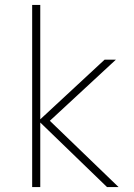

<svg xmlns="http://www.w3.org/2000/svg" viewBox="-20 -762 546 782"><path d="M111 0H144V-263L416 0H463L183 -270L452 -519H406L144 -276V-742H111Z"/></svg>

Font: Chess Sans ExtraLight
Style: Regular
Weight: 275
Designer: Wolf Bōese
Foundry: Wolf Bōese
Version: Version 7.223;Glyphs 3.3 (3306)